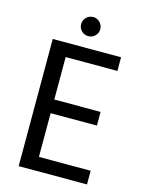

<svg xmlns="http://www.w3.org/2000/svg" viewBox="-128 -942 769 1018"><g transform="rotate(15 256.5 -433.0)"><path d="M452 -623H168V-390H422V-315H168V-75H452V0H77V-698H452ZM255 -761Q233 -761 217.5 -776Q202 -791 202 -813Q202 -835 217.5 -850.5Q233 -866 255 -866Q276 -866 291.5 -850.5Q307 -835 307 -813Q307 -791 291.5 -776Q276 -761 255 -761Z"/></g></svg>

Font: Poppins
Style: Regular
Weight: 400
Designer: Ninad Kale (Devanagari), Jonny Pinhorn (Latin)
Version: Version 5.002